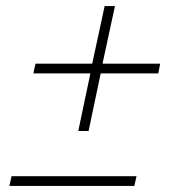

<svg xmlns="http://www.w3.org/2000/svg" viewBox="-20 -613 596 633"><path d="M238 -181 278 -371H90L97 -403H284L325 -593H359L318 -403H508L502 -371H312L272 -181ZM11 0 18 -32H430L423 0Z"/></svg>

Font: Saira SemiExpanded Thin
Style: Italic
Weight: 250
Width: 6
Italic angle: -12°
Designer: Hector Gatti with collaboration of the Omnibus-Type team
Foundry: Omnibus-Type
Version: Version 1.101